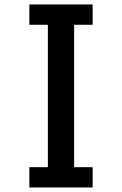

<svg xmlns="http://www.w3.org/2000/svg" viewBox="-20 -805 540 850"><path d="M109.9 -785.2H390.1V-695.3H308.1V-64.9H390.1V24.9H109.9V-64.9H191.9V-695.3H109.9Z"/></svg>

Font: BIZ UDGothic
Style: Bold
Weight: 700
Monospace: yes
Designer: TypeBank Co., Ltd.
Foundry: Morisawa Inc.
Version: Version 1.05